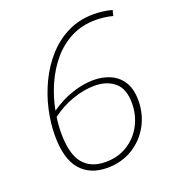

<svg xmlns="http://www.w3.org/2000/svg" viewBox="-129 -801 827 910"><g transform="rotate(-20 284.0 -346.5)"><path d="M505 -244Q505 -175 473.5 -118Q442 -61 386 -27Q330 7 258 7Q172 7 124 -48.5Q76 -104 76 -220Q76 -284 91 -351Q106 -418 136 -480.5Q166 -543 210.5 -592.5Q255 -642 313.5 -671Q372 -700 445 -700Q490 -700 537 -688L530 -660Q507 -666 485 -668.5Q463 -671 445 -671Q376 -671 321 -643Q266 -615 225.5 -567Q185 -519 158 -458Q131 -397 119 -332Q175 -371 231.5 -389Q288 -407 336 -407Q384 -407 422 -390Q460 -373 482.5 -337Q505 -301 505 -244ZM108 -223Q108 -117 147 -69.5Q186 -22 260 -22Q324 -22 372 -52.5Q420 -83 446 -133Q472 -183 472 -242Q472 -315 433 -347.5Q394 -380 332 -380Q280 -380 222 -360Q164 -340 114 -302Q108 -262 108 -223Z"/></g></svg>

Font: Bitter ExtraLight
Style: Italic
Weight: 200
Italic angle: -9°
Designer: Sol Matas, and Bitter project Authors
Foundry: Sol Matas
Version: Version 2.001